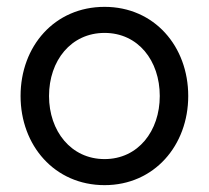

<svg xmlns="http://www.w3.org/2000/svg" viewBox="-20 -530 610 560"><path d="M285 10C430 10 529 -106 529 -250C529 -395 430 -510 285 -510C139 -510 40 -395 40 -250C40 -106 139 10 285 10ZM285 -66C187 -66 123 -148 123 -250C123 -353 187 -434 285 -434C383 -434 446 -353 446 -250C446 -148 383 -66 285 -66Z"/></svg>

Font: Oakes
Style: Regular
Weight: 400
Designer: Samuel Oakes
Foundry: Samuel Oakes
Version: Version 1.003;PS 001.003;hotconv 1.0.88;makeotf.lib2.5.64775